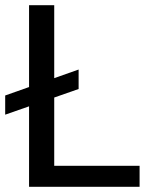

<svg xmlns="http://www.w3.org/2000/svg" viewBox="-28 -720 588 740"><path d="M84 0V-700H181V-81H510V0ZM-8 -278V-352L275 -452V-377Z"/></svg>

Font: Envelope Sans Variable
Style: Regular
Weight: 500
Designer: Andreas Rasmussen / Norman Anderson
Foundry: mail.de GmbH
Version: Version 1.150